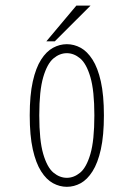

<svg xmlns="http://www.w3.org/2000/svg" viewBox="-20 -674 490 704"><path d="M225 11Q199 11 174.5 -2.2Q150 -15.5 130.8 -45.8Q111.5 -76 100.2 -126.5Q89 -177 89 -251Q89 -325 100.2 -375.2Q111.5 -425.5 130.8 -455.5Q150 -485.5 174.5 -498.8Q199 -512 225 -512Q251.5 -512 275.8 -498.8Q300 -485.5 319.2 -455.5Q338.5 -425.5 349.8 -375.2Q361 -325 361 -251Q361 -177 349.8 -126.5Q338.5 -76 319.2 -45.8Q300 -15.5 275.8 -2.2Q251.5 11 225 11ZM225 -22Q251 -22 274 -41Q297 -60 311.5 -109.5Q326 -159 326 -251Q326 -341.5 311.5 -391Q297 -440.5 274 -459.8Q251 -479 225 -479Q199 -479 176 -459.8Q153 -440.5 138.5 -391Q124 -341.5 124 -251Q124 -159 138.5 -109.5Q153 -60 176 -41Q199 -22 225 -22ZM150 -522.5 260 -653.5H312L181 -522.5Z"/></svg>

Font: League Mono Thin Condensed
Style: Regular
Weight: 100
Width: 1
Designer: Tyler Finck
Foundry: The League of Moveable Type / Tyler Finck
Version: Version 2.300;RELEASE